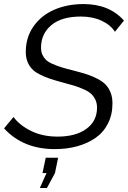

<svg xmlns="http://www.w3.org/2000/svg" viewBox="-29 -735 636 954"><path d="M-8.8 -97.2 38.1 -153.8Q68.4 -112.3 125.7 -84.2Q183.1 -56.2 256.8 -56.2Q347.2 -56.2 400.1 -94.7Q453.1 -133.3 453.1 -200.2Q453.1 -222.2 445.1 -239.3Q437 -256.3 424.3 -268.3Q411.6 -280.3 387.7 -291Q363.8 -301.8 340.1 -309.1Q316.4 -316.4 278.8 -326.2Q240.7 -336.4 215.3 -345.2Q189.9 -354 166 -366.5Q142.1 -378.9 128.7 -393.8Q115.2 -408.7 107.2 -429.4Q99.1 -450.2 99.1 -477.1Q99.1 -548.8 137.2 -603.5Q175.3 -658.2 240.2 -686.5Q305.2 -714.8 386.2 -714.8Q514.2 -714.8 586.9 -632.8L542 -577.1Q520.5 -611.3 475.8 -632.1Q431.2 -652.8 373 -652.8Q276.4 -652.8 225.6 -609.6Q174.8 -566.4 174.8 -498Q174.8 -478 181.6 -463.1Q188.5 -448.2 199.5 -437.5Q210.4 -426.8 232.4 -417.2Q254.4 -407.7 276.1 -400.9Q297.9 -394 335 -384.8Q375.5 -374.5 403.1 -365.5Q430.7 -356.4 456.3 -343Q481.9 -329.6 497.1 -313.2Q512.2 -296.9 521 -273.9Q529.8 -251 529.8 -221.2Q529.8 -165 507.3 -121.1Q484.9 -77.1 445.6 -49.8Q406.2 -22.5 355 -8.3Q303.7 5.9 243.2 5.9Q85.4 5.9 -8.8 -97.2ZM168.9 199.2 202.1 125H182.1L198.2 48.8H259.8L244.1 125L204.1 199.2Z"/></svg>

Font: Rawline
Style: Italic
Weight: 400
Italic angle: -12°
Designer: Matt McInerney, Pablo Impallari, Rodrigo Fuenzalida
Foundry: Matt McInerney, Pablo Impallari, Rodrigo Fuenzalida
Version: Version 4.020;PS 004.020;hotconv 1.0.88;makeotf.lib2.5.64775